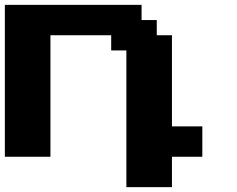

<svg xmlns="http://www.w3.org/2000/svg" viewBox="-20 -645 977 790"><path d="M500 125H687.5V0H812.5V-125H687.5V-500H625V-562.5H562.5V-625H0V0H187.5V-500H437.5V-437.5H500Z"/></svg>

Font: Faithful 32x
Style: Semibold
Weight: 400
Foundry: Faithful Resource Pack
Version: Version 1.0; January 27, 2023